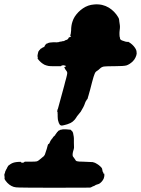

<svg xmlns="http://www.w3.org/2000/svg" viewBox="-20 -845 660 899"><path d="M318 -231Q318 -229 320 -227L321 -225Q321 -224 322 -223Q322 -221 324 -212Q327 -201 326 -176Q326 -159 326.5 -158Q327 -157 326.5 -152.5Q326 -148 325 -145.5Q324 -143 322 -135Q320 -127 320 -121Q320 -115 321.5 -112.5Q323 -110 326 -106.5Q329 -103 332 -98Q335 -91 341 -90Q347 -88 369 -88Q406 -87 414 -86Q425 -84 435 -77Q442 -73 450 -65.5Q458 -58 458 -55Q458 -54 459 -50Q460 -46 460 -45Q460 -41 462 -40Q463 -40 463 -39Q463 -32 466 -32Q467 -32 467.5 -32.5Q468 -33 468.5 -28Q469 -23 468 -18Q467 -13 466 -10Q460 4 448 13Q445 15 444 15.5Q443 16 439 17.5Q435 19 434 19Q429 20 422 25Q420 26 414 28Q412 29 408.5 31Q405 33 402 33.5Q399 34 244 34Q89 34 72 33Q53 33 44 30Q22 23 6 1Q1 -6 1 -10Q2 -13 1.5 -16Q1 -19 0.5 -23.5Q0 -28 1 -30.5Q2 -33 3 -35Q4 -43 7 -47Q8 -49 8.5 -50.5Q9 -52 11 -54.5Q13 -57 12.5 -58Q12 -59 15 -62Q18 -67 17 -67Q16 -67 19.5 -69.5Q23 -72 27.5 -75.5Q32 -79 35 -80Q47 -86 67 -87H78Q77 -85 80 -84Q85 -82 91 -84Q93 -85 94 -86.5Q95 -88 98 -88Q102 -88 124 -88Q147 -88 152.5 -89.5Q158 -91 166 -98Q171 -103 177.5 -107.5Q184 -112 185.5 -114Q187 -116 190 -121Q193 -128 199 -148Q201 -155 203 -163L206 -172L207 -171L208 -169L209 -171Q212 -174 212 -178Q213 -177 214 -178.5Q215 -180 215 -183L216 -185L218 -188Q218 -188 219 -189Q220 -190 220.5 -191.5Q221 -193 221.5 -193Q222 -193 222 -194Q222 -195 223 -195Q224 -195 224 -195.5Q224 -196 225 -197Q226 -198 227 -200L229 -203L231 -205Q231 -206 231 -206Q231 -206 232 -206V-207Q232 -207 232.5 -207Q233 -207 233.5 -207.5Q234 -208 235 -208.5Q236 -209 236 -210Q236 -211 237.5 -211.5Q239 -212 239 -214Q239 -216 240 -216Q242 -217 243 -220Q244 -221 245.5 -223Q247 -225 247 -225.5Q247 -226 248 -227Q251 -228 252 -231Q252 -232 254 -233Q259 -234 260 -236Q260 -237 268 -238Q274 -239 275 -239.5Q276 -240 288 -239.5Q300 -239 306 -238Q312 -237 312.5 -237Q313 -237 312.5 -236Q312 -235 313.5 -234Q315 -233 316.5 -232.5Q318 -232 318 -231ZM420 -824Q439 -826 458 -822Q475 -818 490 -809Q517 -792 533 -765Q538 -757 538 -751Q538 -748 538.5 -745.5Q539 -743 539.5 -738.5Q540 -734 541 -728.5Q542 -723 541.5 -714Q541 -705 540 -700Q539 -693 539.5 -681Q540 -669 542 -669Q542 -669 542 -665Q542 -660 550 -656Q557 -653 568 -650Q579 -648 579 -649Q579 -650 581 -649Q583 -648 586 -646Q589 -644 592 -642Q600 -636 606 -629Q617 -616 619 -606Q620 -601 620 -594Q619 -585 614 -575Q610 -566 601 -557Q587 -544 573 -539Q561 -535 514 -535Q481 -535 473 -534Q458 -534 448 -524Q442 -518 436.5 -514.5Q431 -511 430 -510Q426 -507 423 -499Q419 -490 411 -460Q407 -443 402 -425Q399 -415 398 -411Q397 -407 395 -400Q393 -393 392 -390Q390 -380 388 -380Q387 -380 384 -374Q382 -371 380.5 -368.5Q379 -366 378 -362Q373 -346 358 -322Q354 -316 341 -301Q338 -297 335.5 -292.5Q333 -288 330.5 -285.5Q328 -283 325 -280Q321 -275 310 -269Q295 -262 280 -259Q276 -258 273 -257.5Q270 -257 268 -257Q266 -257 266 -258Q266 -259 261 -259L260 -260Q261 -264 258 -264Q258 -267 257 -267Q256 -267 256 -267.5Q256 -268 255.5 -269Q255 -270 255 -270Q255 -270 255 -271.5Q255 -273 254.5 -273.5Q254 -274 254 -275Q254 -276 253.5 -276Q253 -276 253 -276.5Q253 -277 252.5 -278.5Q252 -280 252 -281.5Q252 -283 251.5 -283.5Q251 -284 251 -285.5Q251 -287 250.5 -291.5Q250 -296 250 -300.5Q250 -305 250 -306Q250 -307 250 -310Q250 -313 249.5 -313.5Q249 -314 250 -316Q250 -318 249 -321Q249 -322 248 -322Q247 -322 250 -334L251 -335Q275 -424 281 -445Q283 -454 285 -461Q287 -468 290 -479Q295 -498 295 -503.5Q295 -509 289 -516Q284 -522 283 -526Q282 -529 281 -529Q280 -531 284 -532Q289 -534 289 -535Q289 -537 280 -539Q277 -540 273 -539Q266 -538 267 -536Q267 -536 266.5 -535.5Q266 -535 263 -535Q259 -535 236 -535Q213 -535 208 -536Q197 -538 188 -542Q179 -547 172 -553Q163 -561 158 -568Q155 -573 156 -573Q157 -573 157 -575.5Q157 -578 156 -580Q155 -582 155.5 -582.5Q156 -583 156 -586.5Q156 -590 156.5 -590Q157 -590 157 -592Q157 -594 157.5 -594.5Q158 -595 158 -597Q158 -599 158.5 -599Q159 -599 159 -600.5Q159 -602 159.5 -602.5Q160 -603 160 -604Q160 -605 160.5 -605Q161 -605 162 -606.5Q163 -608 163.5 -608.5Q164 -609 164 -610Q164 -611 167 -612Q168 -613 168.5 -614.5Q169 -616 169.5 -616Q170 -616 170 -616.5Q170 -617 171 -617Q172 -617 173 -618Q174 -619 175 -619Q176 -619 177 -620.5Q178 -622 179 -622Q180 -622 181.5 -623Q183 -624 183 -624Q187 -624 188 -627L189 -629V-630L190 -631L191 -633Q193 -634 192 -635Q193 -635 193 -636Q193 -637 194.5 -637Q196 -637 196 -639Q197 -641 200 -641Q201 -641 201 -641Q201 -641 201 -642Q201 -642 202 -642Q205 -642 206 -644Q207 -644 209.5 -644.5Q212 -645 212 -645.5Q212 -646 217 -646Q222 -646 222 -646.5Q222 -647 228.5 -647Q235 -647 239 -647Q243 -646 256 -648Q259 -649 259 -649.5Q259 -650 262 -650Q268 -650 269 -651Q269 -652 273 -652Q281 -652 283 -655Q284 -656 287 -657Q298 -659 301 -667Q301 -669 304 -670Q311 -673 312 -674Q313 -675 313 -676Q313 -677 310 -678H307L308 -679Q312 -683 313 -702Q313 -725 319 -743Q323 -756 330 -767Q345 -790 368.5 -806Q392 -822 420 -824Z"/></svg>

Font: TT2020 Style B
Style: Italic
Weight: 400
Italic angle: -15°
Version: Version 0.2.000